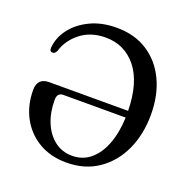

<svg xmlns="http://www.w3.org/2000/svg" viewBox="-129 -833 944 968"><g transform="rotate(20 343.0 -349.0)"><path d="M46 -274Q46 -338 109.5 -338H532Q529.5 -489 466 -568Q402.5 -647 300.5 -647Q221 -647 166.5 -604.2Q112 -561.5 94 -500Q85.5 -482.5 72 -483.5Q57 -484.5 58 -503.5Q62 -559 98 -606.5Q134 -654 195 -683.2Q256 -712.5 336 -712.5Q432 -712.5 501.8 -667.5Q571.5 -622.5 609.2 -542.8Q647 -463 647 -359Q647 -252.5 608 -168.2Q569 -84 497.2 -35.2Q425.5 13.5 328 13.5Q242.5 13.5 179.2 -24Q116 -61.5 81 -126.5Q46 -191.5 46 -274ZM165 -264Q165 -195.5 187.5 -142.2Q210 -89 250 -58.8Q290 -28.5 343 -28.5Q399.5 -28.5 440.5 -62.5Q481.5 -96.5 505.2 -158Q529 -219.5 532 -302H198.5Q165 -302 165 -264Z"/></g></svg>

Font: Fraunces 72pt Soft
Style: Regular
Weight: 400
Version: Version 1.000;[b76b70a41]